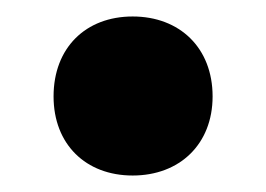

<svg xmlns="http://www.w3.org/2000/svg" viewBox="-20 -202 323 233"><path d="M141 11C198 11 238 -27 238 -85C238 -144 198 -182 141 -182C84 -182 45 -144 45 -85C45 -27 84 11 141 11Z"/></svg>

Font: Kufam Arabic Latin Roman Bold
Style: Regular
Weight: 700
Designer: Wael Morcos & Artur Schmal
Version: Version 1.200;PS 001.200;hotconv 1.0.88;makeotf.lib2.5.64775